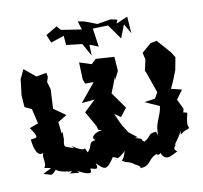

<svg xmlns="http://www.w3.org/2000/svg" viewBox="-82 -814 985 930"><g transform="rotate(-10 410.0 -348.5)"><path d="M215 -646 280 -668 284 -622 362 -613 397 -550 395 -604 438 -587 425 -678 500 -680 552 -607 577 -672 605 -623 599 -706 543 -682 550 -700 517 -707 451 -696 391 -719 359 -725 372 -683 269 -699 282 -687 254 -719 198 -686ZM566 -104C575 -116 507 -122 548 -122C499 -159 480 -177 511 -148C480 -198 488 -177 455 -253L485 -232L517 -273L460 -353L491 -432L488 -413L509 -455L504 -525L413 -531L390 -509L331 -528L334 -444L342 -422H384L310 -332L374 -338L318 -285L361 -209C367 -175 371 -198 381 -183C367 -190 312 -161 345 -144C302 -140 326 -115 296 -92C276 -140 304 -81 225 -136C245 -112 269 -70 253 -117C181 -145 186 -126 196 -187C188 -153 201 -229 188 -204L182 -261L226 -288L168 -329L173 -424L162 -462L170 -486L166 -506L109 -496L120 -493L60 -543L38 -497L29 -419L33 -361L67 -345V-344L84 -272L41 -256C82 -198 64 -205 36 -201C40 -151 59 -98 98 -137C60 -119 98 -80 76 -54C123 -43 115 -54 67 -26C118 -14 97 -5 136 -42C112 -33 174 -15 189 -19C168 -10 230 -24 192 -6C252 0 243 -1 229 -13C262 4 306 25 295 -10C298 -19 344 15 325 -34C364 5 372 13 413 -49C378 -51 414 -53 436 -38C389 -26 444 -30 474 -69C459 -6 438 -35 468 -14C520 -4 524 26 498 -9C494 3 547 16 534 28C592 27 576 -15 634 -29C608 -31 637 -10 642 -29C664 22 695 -9 725 -21C690 -42 744 -66 735 -60C702 -43 725 -57 760 -118C747 -79 758 -111 797 -120C809 -136 783 -113 805 -197C746 -217 784 -164 790 -220L767 -268L799 -312L747 -325L763 -359L783 -409L795 -472L779 -498L719 -566L688 -560L642 -520L650 -487L637 -428L640 -431L679 -320L662 -291L609 -284L680 -252C674 -203 647 -178 647 -129C644 -112 657 -92 639 -133C596 -129 616 -118 576 -95Z"/></g></svg>

Font: Asimov Aggro
Style: Medium
Weight: 500
Designer: Google
Version: Version 2.000980; 2014